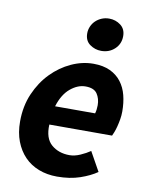

<svg xmlns="http://www.w3.org/2000/svg" viewBox="-83 -778 661 850"><g transform="rotate(10 248.0 -352.5)"><path d="M29 -200Q29 -269 53.5 -325.5Q78 -382 117.5 -422.5Q157 -463 206 -485.5Q255 -508 305 -508Q349 -508 380 -493.5Q411 -479 430.5 -453.5Q450 -428 458.5 -394.5Q467 -361 467 -322Q467 -304 464 -286.5Q461 -269 457 -253.5Q453 -238 448.5 -226.5Q444 -215 441 -209H159Q156 -147 188.5 -119Q221 -91 270 -91Q293 -91 318 -102Q343 -113 362 -126L410 -40Q380 -19 335 -3.5Q290 12 232 12Q187 12 149.5 -2.5Q112 -17 85.5 -44.5Q59 -72 44 -111Q29 -150 29 -200ZM350 -293Q355 -310 355 -330Q355 -360 340.5 -381.5Q326 -403 288 -403Q253 -403 220 -375.5Q187 -348 170 -293ZM328 -570Q300 -570 277 -586.5Q254 -603 254 -636Q254 -652 260.5 -667Q267 -682 278.5 -693Q290 -704 305.5 -710.5Q321 -717 339 -717Q368 -717 390.5 -700Q413 -683 413 -651Q413 -616 388.5 -593Q364 -570 328 -570Z"/></g></svg>

Font: mr_Source Sans Pro
Style: Bold Italic
Weight: 700
Italic angle: -11°
Designer: Paul D. Hunt
Foundry: Adobe Systems Incorporated
Version: Version 1.036;July 10, 2024;FontCreator 11.5.0.2430 64-bit